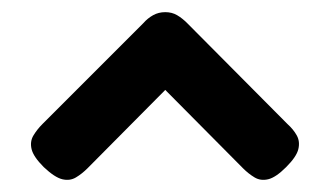

<svg xmlns="http://www.w3.org/2000/svg" viewBox="-20 -536 543 316"><path d="M252 -516Q263 -516 271.5 -511Q280 -506 288 -498L453 -332Q463 -323 468.5 -313Q474 -303 471 -290.5Q468 -278 451 -261Q434 -244 421.5 -241Q409 -238 399 -244Q389 -250 380 -259L252 -388L124 -259Q115 -250 105 -244Q95 -238 82.5 -241Q70 -244 52 -261Q35 -278 32 -290.5Q29 -303 35 -313Q41 -323 50 -332L216 -498Q223 -506 232 -511Q241 -516 252 -516Z"/></svg>

Font: Fredoka Medium
Style: Regular
Weight: 500
Designer: Ben Nathan
Foundry: Milena B. Brandão, Ben Nathan
Version: Version 2.001